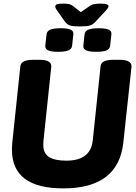

<svg xmlns="http://www.w3.org/2000/svg" viewBox="-20 -1032 752 1060"><path d="M330 8Q46 8 46 -205Q46 -215 46.5 -225.5Q47 -236 48 -246L92 -664Q94 -684 111.5 -693Q129 -702 166 -702H196Q267 -702 263 -663L220 -255Q220 -249 219.5 -243.5Q219 -238 219 -232Q219 -185 251 -165Q283 -145 346 -145Q480 -145 492 -256L535 -664Q536 -684 554 -693Q572 -702 609 -702H638Q709 -702 706 -663L661 -246Q634 8 330 8ZM511 -746Q472 -746 455.5 -754Q439 -762 440 -779L447 -843Q449 -860 467 -868Q485 -876 525 -876Q564 -876 580.5 -868Q597 -860 595 -843L588 -779Q586 -762 568.5 -754Q551 -746 511 -746ZM301 -746Q262 -746 245.5 -754Q229 -762 230 -779L237 -843Q239 -860 257 -868Q275 -876 315 -876Q354 -876 370.5 -868Q387 -860 385 -843L378 -779Q376 -762 358 -754Q340 -746 301 -746ZM536 -1012Q562 -1012 570.5 -1008Q579 -1004 579 -998Q579 -994 576 -988.5Q573 -983 564 -973L511 -916Q495 -897 477 -891.5Q459 -886 420 -886Q383 -886 366 -891.5Q349 -897 336 -916L296 -973Q289 -982 287 -987.5Q285 -993 285 -995Q285 -1004 293.5 -1008Q302 -1012 328 -1012Q345 -1012 358 -1010Q371 -1008 384 -998L426 -965L474 -998Q489 -1008 503.5 -1010Q518 -1012 536 -1012Z"/></svg>

Font: Asap ExtraBold
Style: Italic
Weight: 800
Italic angle: -6°
Designer: Pablo Cosgaya
Foundry: Omnibus-Type
Version: Version 3.001; ttfautohint (v1.8.4.7-5d5b)